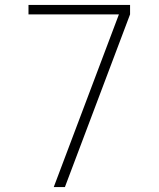

<svg xmlns="http://www.w3.org/2000/svg" viewBox="-20 -755 640 775"><path d="M242 0H197L460 -697H95V-735H505V-697Z"/></svg>

Font: Iosevka Aile Extralight
Style: Regular
Weight: 200
Designer: Belleve Invis
Foundry: Belleve Invis
Version: Version 31.1.0; ttfautohint (v1.8.4)